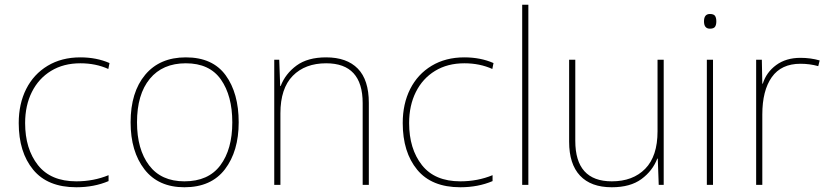

<svg xmlns="http://www.w3.org/2000/svg" viewBox="-20 -780 3494 810"><path d="M59 -261Q59 -342 90.5 -404.5Q122 -467 181 -502.5Q240 -538 319 -538Q387 -538 442 -514L437 -489Q384 -513 319 -513Q248 -513 195.5 -481Q143 -449 114.5 -392Q86 -335 86 -261Q86 -152 140 -83.5Q194 -15 302 -15Q375 -15 438 -41V-16Q377 10 302 10Q181 10 120 -64Q59 -138 59 -261Z M758 10Q648 10 589.5 -65.5Q531 -141 531 -264Q531 -391 592.5 -464.5Q654 -538 764 -538Q877 -538 932 -462.5Q987 -387 987 -264Q987 -142 929 -66Q871 10 758 10ZM758 -15Q859 -15 909.5 -82.5Q960 -150 960 -264Q960 -376 912 -444.5Q864 -513 764 -513Q666 -513 612 -447.5Q558 -382 558 -264Q558 -150 609 -82.5Q660 -15 758 -15Z M1536 -346V0H1510V-345Q1510 -513 1356 -513Q1267 -513 1215 -460Q1163 -407 1163 -302V0H1137V-528H1158L1162 -417H1164Q1184 -469 1231 -503.5Q1278 -538 1356 -538Q1443 -538 1489.5 -490.5Q1536 -443 1536 -346Z M1679 -261Q1679 -342 1710.5 -404.5Q1742 -467 1801 -502.5Q1860 -538 1939 -538Q2007 -538 2062 -514L2057 -489Q2004 -513 1939 -513Q1868 -513 1815.5 -481Q1763 -449 1734.5 -392Q1706 -335 1706 -261Q1706 -152 1760 -83.5Q1814 -15 1922 -15Q1995 -15 2058 -41V-16Q1997 10 1922 10Q1801 10 1740 -64Q1679 -138 1679 -261Z M2183 0V-760H2209V0Z M2780 0H2759L2755 -111H2753Q2733 -59 2686 -24.5Q2639 10 2561 10Q2473 10 2427 -39Q2381 -88 2381 -182V-528H2407V-186Q2407 -15 2561 -15Q2650 -15 2702 -68Q2754 -121 2754 -226V-528H2780Z M3002 -690Q3002 -675 2996.5 -667Q2991 -659 2975 -659Q2950 -659 2950 -690Q2950 -721 2975 -721Q2991 -721 2996.5 -713Q3002 -705 3002 -690ZM2988 0H2962V-528H2988Z M3438 -525 3432 -501Q3396 -511 3357 -511Q3276 -511 3236 -454.5Q3196 -398 3196 -297V0H3170V-528H3194L3196 -427H3198Q3213 -475 3254.5 -505.5Q3296 -536 3357 -536Q3400 -536 3438 -525Z"/></svg>

Font: Noto Sans UI Thin
Style: Regular
Weight: 250
Designer: Monotype Design Team
Foundry: Monotype Imaging Inc.
Version: Version 1.001